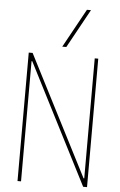

<svg xmlns="http://www.w3.org/2000/svg" viewBox="-64 -1044 678 1087"><g transform="rotate(5 275.0 -500.0)"><path d="M78 0V-730H100L449 -48H453V-730H473V0H451L102 -683H98V0ZM287 -780H264L385 -1000H408Z"/></g></svg>

Font: M PLUS Code Latin SemiExpanded Thin
Style: Regular
Weight: 250
Width: 6
Designer: Coji Morishita
Foundry: UNDERFOREST DESIGN
Version: Version 1.002; ttfautohint (v1.8.3)